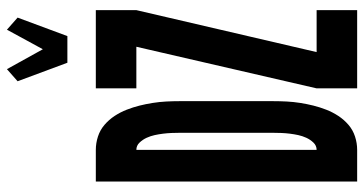

<svg xmlns="http://www.w3.org/2000/svg" viewBox="-262 -762 1025 540"><g transform="rotate(-90 250.0 -492.5)"><path d="M343 -815 291 -955 325 -985 381 -884 436 -985 470 -955 418 -815ZM271 0V-114L388 -621H271V-735H491V-621L373 -114H491V0ZM9 0V-735H98Q117 -735 135.5 -729Q154 -723 168.5 -710.5Q183 -698 193.5 -682Q204 -666 211 -648Q218 -630 222.5 -612Q227 -594 230 -575Q233 -556 234 -537Q235 -518 235 -499V-237Q235 -217 234 -198Q233 -179 230 -160Q227 -141 222.5 -123Q218 -105 211 -87Q204 -69 193.5 -53Q183 -37 168.5 -24.5Q154 -12 135.5 -6Q117 0 98 0ZM98 -114Q110 -114 118.5 -123Q127 -132 132 -143Q137 -154 139.5 -165.5Q142 -177 143.5 -189Q145 -201 145.5 -213Q146 -225 146 -237V-499Q146 -510 145.5 -522Q145 -534 143.5 -546Q142 -558 139.5 -569.5Q137 -581 132 -592Q127 -603 118.5 -612Q110 -621 98 -621Z"/></g></svg>

Font: Iosevka SS18 Heavy
Style: Regular
Weight: 900
Monospace: yes
Designer: Belleve Invis
Foundry: Belleve Invis
Version: Version 25.1.1; ttfautohint (v1.8.4)